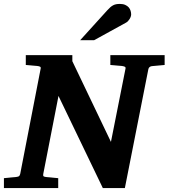

<svg xmlns="http://www.w3.org/2000/svg" viewBox="-34 -949 851 969"><path d="M731.9 -615.2Q717.8 -612.8 714.8 -600.1L596.2 0H484.9L261.2 -464.8L184.1 -69.8Q182.6 -61 187 -58.6Q191.4 -56.2 202.1 -55.2Q210.9 -54.7 220.2 -53.7Q228.5 -52.7 238.5 -51.8Q248.5 -50.8 259.8 -49.8V0H-14.2V-49.8Q-3.4 -50.8 6.6 -51.8Q16.6 -52.7 24.9 -53.7Q34.2 -54.7 43 -55.2Q53.7 -56.2 59.6 -58.6Q65.4 -61 67.9 -70.8L170.9 -601.1Q173.3 -609.9 168 -612.5Q162.6 -615.2 152.8 -616.2Q144 -616.7 134.8 -617.7Q126.5 -618.7 116.5 -619.4Q106.4 -620.1 96.2 -621.1V-670.9H331.1V-640.1L525.9 -232.9L599.1 -601.1Q601.6 -609.9 595.2 -612.5Q588.9 -615.2 580.1 -616.2Q570.8 -616.7 561.5 -617.7Q553.2 -618.7 543 -619.4Q532.7 -620.1 522.9 -621.1V-670.9H796.9V-621.1ZM627.9 -876.5Q627.9 -871.6 626 -865.5Q624 -859.4 620.4 -853.5Q616.7 -847.7 612.1 -842.5Q607.4 -837.4 601.6 -834.5L440.9 -746.1H370.6L507.8 -897.5Q516.1 -906.7 523.2 -912.8Q530.3 -918.9 537.6 -922.6Q544.9 -926.3 552.7 -927.7Q560.5 -929.2 570.8 -929.2Q586.9 -929.2 597.9 -924.3Q608.9 -919.4 615.5 -911.9Q622.1 -904.3 625 -894.8Q627.9 -885.3 627.9 -876.5Z"/></svg>

Font: Charis SIL Viet
Style: Bold Italic
Weight: 700
Italic angle: -11°
Foundry: SIL International
Version: Version 5.000